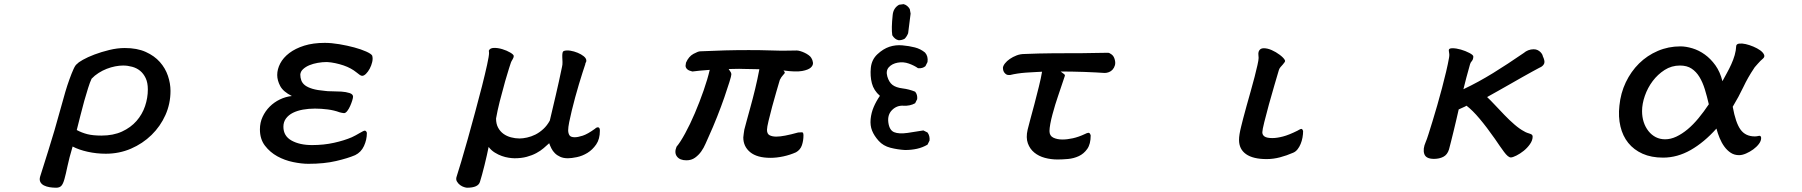

<svg xmlns="http://www.w3.org/2000/svg" viewBox="-20 -711 8540 910"><path d="M169.9 127Q181.6 87.9 208.5 4.4Q235.4 -79.1 273.4 -217.8Q280.3 -244.1 289.6 -275.4Q298.8 -306.6 309.1 -335Q319.3 -363.3 328.6 -383.8Q337.9 -404.3 345.7 -408.2Q350.6 -415 373 -427.7Q395.5 -440.4 427.7 -452.6Q460 -464.8 498 -474.1Q536.1 -483.4 571.3 -483.4Q629.9 -483.4 670.9 -464.8Q711.9 -446.3 737.8 -417Q763.7 -387.7 775.9 -351.6Q788.1 -315.4 788.1 -280.3Q788.1 -219.7 764.2 -166Q740.2 -112.3 698.2 -71.3Q656.2 -30.3 600.6 -6.3Q544.9 17.6 481.4 17.6Q437.5 17.6 395.5 8.3Q353.5 -1 324.2 -16.6Q307.6 39.1 299.8 76.7Q292 114.3 285.6 137.2Q279.3 160.2 271 169.4Q262.7 178.7 246.1 178.7Q230.5 178.7 215.3 176.3Q200.2 173.8 188.5 168Q176.8 162.1 171.4 151.9Q166 141.6 169.9 127ZM414.1 -337.9Q406.2 -321.3 397.5 -293.5Q388.7 -265.6 379.4 -232.9Q370.1 -200.2 361.3 -164.1Q352.5 -127.9 343.8 -94.7Q367.2 -82 393.6 -75.2Q419.9 -68.4 460.9 -68.4Q516.6 -68.4 558.1 -87.4Q599.6 -106.4 627 -137.7Q654.3 -168.9 667.5 -208Q680.7 -247.1 680.7 -287.1Q680.7 -319.3 670.4 -340.8Q660.2 -362.3 644 -375.5Q627.9 -388.7 606.4 -394.5Q585 -400.4 563.5 -400.4Q545.9 -400.4 525.9 -396.5Q505.9 -392.6 485.8 -384.8Q465.8 -377 447.3 -365.2Q428.7 -353.5 414.1 -337.9Z M1744.1 -447.3Q1748 -433.6 1744.1 -417Q1740.2 -400.4 1732.4 -385.7Q1724.6 -371.1 1714.8 -361.3Q1705.1 -351.6 1696.3 -351.6Q1691.4 -351.6 1684.6 -356.4Q1677.7 -361.3 1668 -369.1Q1657.2 -377.9 1642.1 -386.2Q1627 -394.5 1608.4 -400.9Q1589.8 -407.2 1569.3 -411.6Q1548.8 -416 1529.3 -417Q1507.8 -417 1485.8 -413.1Q1463.9 -409.2 1446.3 -401.9Q1428.7 -394.5 1416.5 -383.3Q1404.3 -372.1 1403.3 -357.4Q1403.3 -342.8 1408.2 -329.6Q1413.1 -316.4 1425.8 -306.6Q1438.5 -296.9 1461.4 -290Q1484.4 -283.2 1519.5 -280.3Q1531.2 -278.3 1553.2 -278.3Q1575.2 -278.3 1597.7 -276.9Q1620.1 -275.4 1636.7 -270Q1653.3 -264.6 1653.3 -252.9Q1653.3 -247.1 1649.4 -234.4Q1645.5 -221.7 1639.6 -208.5Q1633.8 -195.3 1626 -185.1Q1618.2 -174.8 1610.4 -174.8Q1607.4 -174.8 1600.1 -176.3Q1592.8 -177.7 1589.8 -178.7Q1563.5 -188.5 1532.7 -192.4Q1502 -196.3 1472.7 -196.3Q1442.4 -196.3 1415.5 -191.4Q1388.7 -186.5 1368.2 -176.3Q1347.7 -166 1335.4 -149.4Q1323.2 -132.8 1323.2 -110.4Q1323.2 -66.4 1361.8 -44.9Q1400.4 -23.4 1459 -23.4Q1514.6 -23.4 1563 -34.2Q1611.3 -44.9 1647.5 -60.5Q1656.2 -64.5 1666 -69.8Q1675.8 -75.2 1684.1 -80.1Q1692.4 -85 1699.2 -88.4Q1706.1 -91.8 1709 -91.8Q1712.9 -91.8 1715.8 -87.9Q1718.8 -84 1718.8 -80.1Q1718.8 -48.8 1705.1 -19Q1691.4 10.7 1663.1 24.4Q1628.9 39.1 1572.8 52.2Q1516.6 65.4 1441.4 65.4Q1409.2 65.4 1369.1 57.1Q1329.1 48.8 1294.4 29.8Q1259.8 10.7 1235.8 -20.5Q1211.9 -51.8 1211.9 -97.7Q1211.9 -129.9 1224.6 -157.2Q1237.3 -184.6 1258.3 -205.6Q1279.3 -226.6 1306.6 -239.7Q1334 -252.9 1363.3 -255.9Q1322.3 -276.4 1308.1 -303.2Q1293.9 -330.1 1293.9 -355.5Q1293.9 -382.8 1308.1 -410.2Q1322.3 -437.5 1351.1 -459.5Q1379.9 -481.4 1421.9 -494.6Q1463.9 -507.8 1519.5 -507.8Q1550.8 -507.8 1588.4 -501.5Q1626 -495.1 1658.7 -486.3Q1691.4 -477.5 1715.3 -466.8Q1739.3 -456.1 1744.1 -447.3Z M2296.9 -470.7Q2301.8 -483.4 2320.8 -483.9Q2339.8 -484.4 2360.8 -478Q2381.8 -471.7 2398.4 -461.9Q2415 -452.1 2415 -445.3Q2415 -438.5 2409.2 -429.2Q2403.3 -419.9 2401.4 -414.1Q2397.5 -403.3 2393.1 -388.7Q2388.7 -374 2383.8 -357.9Q2378.9 -341.8 2374 -325.2Q2369.1 -308.6 2366.2 -295.9Q2363.3 -285.2 2358.4 -267.1Q2353.5 -249 2348.1 -228.5Q2342.8 -208 2338.4 -187Q2334 -166 2331.1 -149.4Q2331.1 -124 2340.8 -106Q2350.6 -87.9 2366.2 -76.7Q2381.8 -65.4 2401.9 -60.1Q2421.9 -54.7 2442.4 -54.7Q2458 -54.7 2478 -59.1Q2498 -63.5 2517.6 -73.2Q2537.1 -83 2555.2 -99.6Q2573.2 -116.2 2585.9 -139.6Q2599.6 -198.2 2614.3 -260.3Q2628.9 -322.3 2643.6 -393.6Q2646.5 -404.3 2646 -417Q2645.5 -429.7 2645 -440.4Q2644.5 -451.2 2646 -459.5Q2647.5 -467.8 2653.3 -469.7Q2666 -473.6 2683.6 -470.7Q2701.2 -467.8 2717.8 -460.9Q2734.4 -454.1 2746.1 -444.8Q2757.8 -435.5 2758.8 -425.8Q2759.8 -419.9 2756.8 -415.5Q2753.9 -411.1 2753.9 -406.2Q2749 -392.6 2741.2 -367.7Q2733.4 -342.8 2724.1 -312.5Q2714.8 -282.2 2706.1 -249.5Q2697.3 -216.8 2689.9 -186.5Q2682.6 -156.2 2677.7 -131.8Q2672.9 -107.4 2672.9 -93.8Q2672.9 -80.1 2678.7 -70.3Q2684.6 -60.5 2704.1 -60.5Q2718.8 -60.5 2741.7 -67.9Q2764.6 -75.2 2799.8 -100.6Q2807.6 -108.4 2815.4 -107.4Q2823.2 -106.4 2823.2 -91.8Q2823.2 -51.8 2805.7 -26.4Q2788.1 -1 2764.2 13.7Q2740.2 28.3 2714.4 33.7Q2688.5 39.1 2671.9 39.1Q2650.4 39.1 2635.3 32.2Q2620.1 25.4 2609.9 15.1Q2599.6 4.9 2593.3 -7.8Q2586.9 -20.5 2583 -32.2Q2571.3 -21.5 2556.6 -8.8Q2542 3.9 2522 14.6Q2502 25.4 2476.6 32.2Q2451.2 39.1 2418.9 39.1Q2407.2 39.1 2391.1 36.6Q2375 34.2 2358.4 28.3Q2341.8 22.5 2325.2 12.2Q2308.6 2 2295.9 -14.6Q2293 1 2287.6 24.4Q2282.2 47.9 2276.4 71.8Q2270.5 95.7 2264.6 117.2Q2258.8 138.7 2254.9 150.4Q2247.1 178.7 2193.4 178.7Q2189.5 178.7 2179.7 175.8Q2169.9 172.9 2160.6 166Q2151.4 159.2 2145.5 148.9Q2139.6 138.7 2144.5 125Q2151.4 103.5 2166 55.2Q2180.7 6.8 2197.3 -53.2Q2213.9 -113.3 2231.9 -179.2Q2250 -245.1 2264.6 -303.2Q2279.3 -361.3 2288.6 -403.8Q2297.9 -446.3 2297.9 -460Q2297.9 -462.9 2297.4 -465.3Q2296.9 -467.8 2296.9 -470.7Z M3261.7 -372.1Q3245.1 -376 3238.3 -381.8Q3231.4 -387.7 3230 -393.6Q3228.5 -399.4 3230 -404.8Q3231.4 -410.2 3231.4 -414.1Q3244.1 -443.4 3266.6 -455.6Q3289.1 -467.8 3298.8 -467.8Q3363.3 -470.7 3416.5 -472.2Q3469.7 -473.6 3528.3 -473.6Q3586.9 -473.6 3624.5 -472.2Q3662.1 -470.7 3684.6 -470.7Q3704.1 -470.7 3723.6 -471.2Q3743.2 -471.7 3755.9 -471.7Q3762.7 -471.7 3772.9 -468.8Q3783.2 -465.8 3793.5 -460.9Q3803.7 -456.1 3812.5 -449.7Q3821.3 -443.4 3825.2 -436.5Q3831.1 -427.7 3833 -415Q3835 -402.3 3823.2 -391.1Q3811.5 -379.9 3781.7 -374.5Q3752 -369.1 3693.4 -377Q3702.1 -367.2 3698.7 -363.8Q3695.3 -360.4 3688.5 -351.6Q3685.5 -348.6 3683.1 -344.7Q3680.7 -340.8 3678.7 -336.9Q3675.8 -333 3674.8 -328.1Q3668.9 -308.6 3659.2 -274.9Q3649.4 -241.2 3639.6 -205.1Q3629.9 -168.9 3622.6 -138.2Q3615.2 -107.4 3615.2 -95.7Q3615.2 -76.2 3627.9 -69.8Q3640.6 -63.5 3659.2 -63.5Q3676.8 -63.5 3702.1 -68.4Q3727.5 -73.2 3762.7 -83Q3772.5 -83 3780.3 -84Q3788.1 -85 3788.1 -69.3Q3788.1 -44.9 3780.8 -22.9Q3773.4 -1 3752.9 10.7Q3724.6 23.4 3692.4 30.3Q3660.2 37.1 3631.8 37.1Q3568.4 37.1 3535.6 10.3Q3502.9 -16.6 3502.9 -59.6Q3503.9 -68.4 3504.9 -77.1Q3505.9 -85.9 3507.8 -96.7Q3510.7 -108.4 3518.6 -137.2Q3526.4 -166 3537.1 -204.6Q3547.9 -243.2 3559.1 -289.6Q3570.3 -335.9 3579.1 -382.8Q3570.3 -382.8 3557.1 -383.3Q3543.9 -383.8 3529.8 -383.8Q3515.6 -383.8 3502.9 -384.3Q3490.2 -384.8 3483.4 -384.8Q3466.8 -384.8 3455.6 -384.3Q3444.3 -383.8 3433.6 -383.8Q3441.4 -373 3443.8 -368.2Q3446.3 -363.3 3446.3 -358.4Q3446.3 -351.6 3437 -321.8Q3427.7 -292 3413.1 -249.5Q3398.4 -207 3378.9 -157.7Q3359.4 -108.4 3338.9 -63.5Q3332 -48.8 3323.7 -29.3Q3315.4 -9.8 3303.2 7.3Q3291 24.4 3273.9 36.6Q3256.8 48.8 3233.4 48.8Q3202.1 48.8 3188.5 30.8Q3174.8 12.7 3186.5 -15.6Q3204.1 -36.1 3227.5 -79.1Q3251 -122.1 3273.4 -174.8Q3295.9 -227.5 3314.9 -282.2Q3334 -336.9 3343.8 -379.9Q3313.5 -377.9 3295.9 -376Q3278.3 -374 3261.7 -372.1Z M4269.5 0Q4234.4 -2 4200.2 -10.7Q4166 -19.5 4144.5 -43.5Q4123 -67.4 4113.3 -91.8Q4103.5 -116.2 4106.4 -146.5Q4109.4 -176.8 4121.1 -204.1Q4132.8 -231.4 4150.4 -256.8Q4121.1 -282.2 4112.3 -316.4Q4103.5 -350.6 4107.4 -389.6Q4111.3 -428.7 4138.7 -454.1Q4166 -479.5 4195.3 -489.3Q4224.6 -499 4256.8 -496.1Q4289.1 -493.2 4315.9 -486.3Q4342.8 -479.5 4364.3 -461.9Q4379.9 -444.3 4376 -417L4366.2 -397.5Q4352.5 -385.7 4331.1 -387.7Q4313.5 -400.4 4287.6 -409.7Q4261.7 -418.9 4234.9 -414.1Q4208 -409.2 4192.9 -392.6Q4177.7 -376 4185.5 -348.6Q4193.4 -321.3 4210 -308.6Q4226.6 -295.9 4257.8 -292Q4289.1 -288.1 4317.4 -276.4Q4329.1 -262.7 4327.1 -241.2L4317.4 -221.7Q4293 -208 4261.7 -210Q4230.5 -211.9 4208 -189.5Q4185.5 -167 4190.4 -130.4Q4195.3 -93.8 4217.8 -84.5Q4240.2 -75.2 4281.7 -81.1Q4323.2 -86.9 4356.4 -92.8L4376 -83Q4387.7 -67.4 4385.7 -44.9L4376 -25.4Q4352.5 -11.7 4326.2 -5.9Q4299.8 0 4269.5 0ZM4267.6 -527.3Q4252.9 -519.5 4238.3 -520.5Q4220.7 -524.4 4209 -543.9Q4204.1 -576.2 4210.9 -639.6Q4213.9 -672.9 4241.2 -688.5L4262.7 -691.4Q4281.2 -686.5 4292 -668L4295.9 -646.5L4284.2 -553.7Q4278.3 -538.1 4267.6 -527.3Z M4767.6 -355.5Q4755.9 -354.5 4749.5 -358.4Q4743.2 -362.3 4739.3 -368.2Q4735.4 -374 4734.4 -380.4Q4733.4 -386.7 4733.4 -389.6Q4734.4 -399.4 4743.2 -410.6Q4752 -421.9 4766.1 -431.6Q4780.3 -441.4 4797.9 -448.2Q4815.4 -455.1 4835.9 -455.1Q4903.3 -458 4971.2 -458.5Q5039.1 -459 5111.3 -459Q5139.6 -459 5172.9 -460Q5206.1 -460.9 5231.4 -460.9Q5238.3 -460.9 5249 -452.6Q5259.8 -444.3 5263.7 -427.7Q5267.6 -413.1 5264.2 -401.4Q5260.7 -389.6 5253.4 -381.3Q5246.1 -373 5235.8 -369.1Q5225.6 -365.2 5215.8 -365.2Q5199.2 -366.2 5173.8 -367.7Q5148.4 -369.1 5119.6 -370.1Q5090.8 -371.1 5061 -371.6Q5031.2 -372.1 5006.8 -372.1Q5020.5 -362.3 5023.9 -359.4Q5027.3 -356.4 5027.3 -352.5L4994.1 -253.9Q4988.3 -237.3 4981.4 -214.8Q4974.6 -192.4 4968.3 -168.9Q4961.9 -145.5 4958 -124Q4954.1 -102.5 4954.1 -89.8Q4954.1 -67.4 4972.2 -58.6Q4990.2 -49.8 5015.6 -49.8Q5038.1 -49.8 5064.9 -55.7Q5091.8 -61.5 5123 -76.2Q5129.9 -80.1 5137.7 -81.5Q5145.5 -83 5149.4 -69.3Q5149.4 -28.3 5133.3 -5.4Q5117.2 17.6 5093.3 28.8Q5069.3 40 5042 42.5Q5014.6 44.9 4992.2 44.9Q4960.9 44.9 4932.1 37.1Q4903.3 29.3 4882.3 12.2Q4861.3 -4.9 4851.6 -31.7Q4841.8 -58.6 4850.6 -96.7Q4853.5 -110.4 4862.8 -143.6Q4872.1 -176.8 4882.8 -217.8Q4893.6 -258.8 4903.8 -300.3Q4914.1 -341.8 4918.9 -371.1Q4901.4 -370.1 4881.3 -369.1Q4861.3 -368.2 4841.3 -366.7Q4821.3 -365.2 4802.2 -362.3Q4783.2 -359.4 4767.6 -355.5Z M5945.3 -465.8Q5951.2 -482.4 5969.2 -482.4Q5987.3 -482.4 6007.3 -473.6Q6027.3 -464.8 6045.4 -451.2Q6063.5 -437.5 6069.3 -426.8Q6072.3 -421.9 6068.8 -416.5Q6065.4 -411.1 6060.1 -405.3Q6054.7 -399.4 6048.8 -392.6Q6043 -385.7 6041 -377.9Q6033.2 -351.6 6020 -306.6Q6006.8 -261.7 5994.1 -215.8Q5981.4 -169.9 5972.2 -132.3Q5962.9 -94.7 5962.9 -84Q5962.9 -71.3 5973.6 -64Q5984.4 -56.6 6010.7 -56.6Q6032.2 -56.6 6060.5 -64Q6088.9 -71.3 6129.9 -91.8Q6137.7 -96.7 6145 -99.6Q6152.3 -102.5 6156.2 -89.8Q6156.2 -75.2 6153.3 -59.1Q6150.4 -43 6144.5 -28.8Q6138.7 -14.6 6129.9 -3.4Q6121.1 7.8 6109.4 12.7Q6078.1 26.4 6046.4 34.7Q6014.6 43 5983.4 43Q5918.9 43 5885.7 19.5Q5852.5 -3.9 5852.5 -47.9Q5852.5 -60.5 5855 -75.7Q5857.4 -90.8 5862.3 -110.4Q5865.2 -123 5872.1 -149.4Q5878.9 -175.8 5888.2 -209Q5897.5 -242.2 5907.7 -278.3Q5918 -314.5 5926.3 -346.7Q5934.6 -378.9 5939.9 -402.8Q5945.3 -426.8 5945.3 -436.5Q5945.3 -444.3 5944.3 -451.2Q5943.4 -458 5945.3 -465.8Z M6846.7 -471.7Q6845.7 -482.4 6863.8 -482.4Q6881.8 -482.4 6903.8 -476.1Q6925.8 -469.7 6944.3 -460Q6962.9 -450.2 6962.9 -443.4Q6962.9 -429.7 6956.1 -421.9Q6949.2 -414.1 6947.3 -406.2Q6936.5 -368.2 6929.7 -342.3Q6922.9 -316.4 6916 -288.1Q6953.1 -305.7 6987.8 -324.7Q7022.5 -343.8 7056.6 -364.7Q7090.8 -385.7 7126.5 -409.2Q7162.1 -432.6 7202.1 -460Q7210.9 -467.8 7223.1 -472.7Q7235.4 -477.5 7249 -477.5Q7259.8 -477.5 7267.6 -473.6Q7275.4 -469.7 7280.8 -464.4Q7286.1 -459 7289.1 -453.6Q7292 -448.2 7292 -445.3Q7302.7 -422.9 7299.3 -411.6Q7295.9 -400.4 7282.2 -392.6Q7285.2 -394.5 7273.9 -388.7Q7262.7 -382.8 7242.2 -371.6Q7221.7 -360.4 7194.8 -345.2Q7168 -330.1 7139.2 -313.5Q7110.4 -296.9 7081.5 -280.8Q7052.7 -264.6 7028.3 -251Q7043.9 -236.3 7065.4 -213.4Q7086.9 -190.4 7110.4 -166Q7133.8 -141.6 7158.2 -120.6Q7182.6 -99.6 7203.1 -88.9Q7210.9 -84 7218.3 -81.5Q7225.6 -79.1 7231.4 -77.1Q7237.3 -75.2 7240.7 -72.3Q7244.1 -69.3 7244.1 -63.5Q7244.1 -45.9 7231.4 -27.8Q7218.8 -9.8 7201.7 3.9Q7184.6 17.6 7167 26.4Q7149.4 35.2 7140.6 35.2Q7127.9 35.2 7108.4 8.8Q7088.9 -17.6 7065.4 -52.7Q7026.4 -108.4 6992.7 -148.4Q6959 -188.5 6930.7 -210Q6924.8 -206.1 6914.1 -201.7Q6903.3 -197.3 6893.6 -192.4Q6888.7 -169.9 6882.3 -143.1Q6876 -116.2 6869.6 -89.8Q6863.3 -63.5 6857.4 -40.5Q6851.6 -17.6 6847.7 -2.9Q6839.8 22.5 6820.8 32.2Q6801.8 42 6776.4 42Q6738.3 42 6730.5 18.6Q6722.7 -4.9 6737.3 -38.1Q6742.2 -48.8 6750.5 -75.2Q6758.8 -101.6 6769.5 -136.2Q6780.3 -170.9 6792 -211.9Q6803.7 -252.9 6814.5 -293.5Q6825.2 -334 6834 -371.1Q6842.8 -408.2 6847.7 -436.5Q6849.6 -446.3 6849.1 -454.1Q6848.6 -461.9 6846.7 -471.7Z M8143.6 -326.2Q8153.3 -344.7 8164.6 -364.7Q8175.8 -384.8 8185.5 -406.2Q8195.3 -427.7 8201.7 -449.7Q8208 -471.7 8209 -494.1Q8210.9 -502.9 8223.6 -504.4Q8236.3 -505.9 8253.9 -502Q8271.5 -498 8290 -490.2Q8308.6 -482.4 8322.3 -472.7Q8335.9 -462.9 8340.8 -452.1Q8345.7 -441.4 8335 -432.6Q8330.1 -428.7 8323.7 -422.4Q8317.4 -416 8311.5 -409.2Q8305.7 -402.3 8300.3 -396.5Q8294.9 -390.6 8293 -386.7Q8264.6 -344.7 8242.7 -298.3Q8220.7 -252 8192.4 -205.1Q8206.1 -128.9 8229.5 -96.7Q8252.9 -64.5 8296.9 -64.5Q8304.7 -64.5 8310.5 -65.9Q8316.4 -67.4 8318.4 -67.4Q8327.1 -67.4 8327.1 -56.6Q8327.1 -43 8316.4 -28.8Q8305.7 -14.6 8289.6 -2.9Q8273.4 8.8 8255.4 16.6Q8237.3 24.4 8222.7 24.4Q8200.2 24.4 8183.1 13.2Q8166 2 8152.8 -16.1Q8139.6 -34.2 8130.4 -56.6Q8121.1 -79.1 8115.2 -101.6Q8056.6 -36.1 7993.2 0Q7929.7 36.1 7862.3 36.1Q7806.6 36.1 7765.1 17.6Q7723.6 -1 7697.3 -33.7Q7670.9 -66.4 7660.2 -111.8Q7649.4 -157.2 7655.3 -210Q7661.1 -269.5 7685.5 -320.8Q7710 -372.1 7748.5 -410.2Q7787.1 -448.2 7837.4 -469.7Q7887.7 -491.2 7944.3 -491.2Q7970.7 -491.2 8001.5 -481.9Q8032.2 -472.7 8060.1 -452.6Q8087.9 -432.6 8110.4 -401.4Q8132.8 -370.1 8143.6 -326.2ZM8079.1 -216.8Q8070.3 -254.9 8060.1 -288.1Q8049.8 -321.3 8034.7 -346.2Q8019.5 -371.1 7997.6 -385.7Q7975.6 -400.4 7942.4 -400.4Q7902.3 -400.4 7869.6 -379.4Q7836.9 -358.4 7813 -326.7Q7789.1 -294.9 7775.9 -256.8Q7762.7 -218.8 7762.7 -184.6Q7762.7 -156.2 7770.5 -132.3Q7778.3 -108.4 7793 -89.8Q7807.6 -71.3 7827.6 -61Q7847.7 -50.8 7872.1 -50.8Q7898.4 -50.8 7925.3 -63.5Q7952.1 -76.2 7978.5 -98.1Q8004.9 -120.1 8030.3 -150.9Q8055.7 -181.6 8079.1 -216.8Z"/></svg>

Font: JasonHandwriting4
Style: Regular
Weight: 400
Version: Version 1.01.21